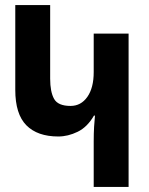

<svg xmlns="http://www.w3.org/2000/svg" viewBox="-20 -734 585 754"><path d="M485 0H348V-179Q348 -211 349.5 -236Q351 -261 353 -280H349Q323 -235 285 -216.5Q247 -198 209 -198Q127 -198 83.5 -242Q40 -286 40 -381V-714H177V-425Q177 -373 192.5 -345.5Q208 -318 257 -318Q298 -318 323 -353.5Q348 -389 348 -451V-602H485Z"/></svg>

Font: Noto Sans Armenian ExtraCondensed
Style: Bold
Weight: 700
Width: 2
Designer: Monotype Design Team
Foundry: Monotype Imaging Inc.
Version: Version 2.008; ttfautohint (v1.8.4.7-5d5b)